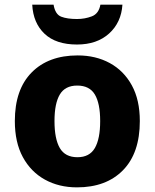

<svg xmlns="http://www.w3.org/2000/svg" viewBox="-20 -798 667 828"><path d="M583 -276Q583 -138 510.5 -64Q438 10 312 10Q234 10 173.5 -23.5Q113 -57 78.5 -120.5Q44 -184 44 -276Q44 -412 116.5 -485.5Q189 -559 315 -559Q393 -559 453.5 -526Q514 -493 548.5 -430Q583 -367 583 -276ZM215 -276Q215 -199 238 -159.5Q261 -120 314 -120Q366 -120 389 -159.5Q412 -199 412 -276Q412 -352 389 -390.5Q366 -429 313 -429Q261 -429 238 -390.5Q215 -352 215 -276ZM508 -778Q503 -701 450.5 -653.5Q398 -606 312 -606Q221 -606 172 -652.5Q123 -699 119 -778H211Q218 -736 244 -726Q270 -716 312 -716Q346 -716 376 -727.5Q406 -739 413 -778Z"/></svg>

Font: Noto Sans ExtraBold
Style: Regular
Weight: 800
Designer: Monotype Design Team
Foundry: Monotype Imaging Inc.
Version: Version 2.007